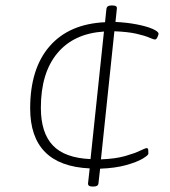

<svg xmlns="http://www.w3.org/2000/svg" viewBox="-20 -609 620 700"><path d="M316 71Q300 71 301 59L307 5Q90 -5 90 -214Q90 -359 161 -440.5Q232 -522 363 -528L368 -577Q370 -589 385 -589H391Q408 -589 406 -577L401 -529Q443 -527 479 -520Q515 -513 536.5 -503.5Q558 -494 558 -486Q558 -482 554 -473.5Q550 -465 545 -465Q540 -465 524 -472Q508 -479 477.5 -486Q447 -493 397 -495L348 -28Q401 -30 436 -40Q471 -50 490.5 -59.5Q510 -69 515 -69Q520 -69 520.5 -61.5Q521 -54 521 -49Q521 -43 500 -30.5Q479 -18 439.5 -7Q400 4 345 6L339 59Q338 71 322 71ZM129 -216Q129 -125 172.5 -79Q216 -33 310 -29L359 -494Q249 -487 189 -415Q129 -343 129 -216Z"/></svg>

Font: Asap Expanded Expanded Thin
Style: Italic
Weight: 100
Width: 7
Italic angle: -6°
Designer: Pablo Cosgaya
Foundry: Omnibus-Type
Version: Version 3.001; ttfautohint (v1.8.4.7-5d5b)